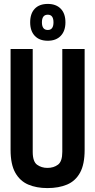

<svg xmlns="http://www.w3.org/2000/svg" viewBox="-20 -950 486 980"><path d="M34 -185V-700H147V-175Q147 -125 169.5 -109Q192 -93 222 -93Q254 -93 276 -109.5Q298 -126 298 -175V-700H412V-185Q412 -111 388.5 -68.5Q365 -26 322.5 -8Q280 10 222 10Q166 10 124 -8Q82 -26 58 -68.5Q34 -111 34 -185ZM224 -742Q181 -742 157.5 -767Q134 -792 134 -836Q134 -881 157.5 -905.5Q181 -930 224 -930Q266 -930 290 -905.5Q314 -881 314 -836Q314 -792 290 -767Q266 -742 224 -742ZM224 -797Q253 -797 253 -836Q253 -875 224 -875Q194 -875 194 -836Q194 -797 224 -797Z"/></svg>

Font: Georama Condensed SemiBold
Style: Regular
Weight: 600
Width: 3
Designer: Jean-Baptiste Levee
Foundry: Production Type
Version: Version 1.000